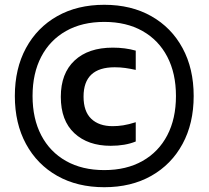

<svg xmlns="http://www.w3.org/2000/svg" viewBox="-20 -771 871 802"><path d="M415.5 11Q303 11 219 -36.5Q135 -84 88.5 -169.8Q42 -255.5 42 -370Q42 -484.5 88.5 -570.2Q135 -656 219 -703.5Q303 -751 415.5 -751Q528 -751 612 -703.5Q696 -656 742.5 -570.2Q789 -484.5 789 -370Q789 -255.5 742.5 -169.8Q696 -84 612 -36.5Q528 11 415.5 11ZM415.5 -60.5Q508 -60.5 575.2 -98.5Q642.5 -136.5 678.8 -206Q715 -275.5 715 -370Q715 -464.5 678.8 -534Q642.5 -603.5 575.2 -641.5Q508 -679.5 415.5 -679.5Q323 -679.5 255.8 -641.5Q188.5 -603.5 152.2 -534Q116 -464.5 116 -370Q116 -275.5 152.2 -206Q188.5 -136.5 255.8 -98.5Q323 -60.5 415.5 -60.5ZM442 -162Q347.5 -162 290.8 -214.5Q234 -267 234 -366.5Q234 -464.5 291.5 -518.2Q349 -572 451 -572Q503 -572 547 -559.5V-479Q524.5 -484 503.5 -487Q482.5 -490 459 -490Q329 -490 329 -367.5Q329 -305.5 361.2 -274.8Q393.5 -244 450.5 -244Q472 -244 494.5 -247.5Q517 -251 547 -260.5V-180Q503 -162 442 -162Z"/></svg>

Font: Encode Sans Semi Condensed SemiBold
Style: Regular
Weight: 600
Width: 4
Designer: Multiple Designers
Foundry: Impallari Type
Version: Version 3.000; ttfautohint (v1.8.3) -l 8 -r 50 -G 200 -x 14 